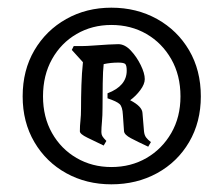

<svg xmlns="http://www.w3.org/2000/svg" viewBox="-20 -669 584 500"><path d="M270 -189Q205 -189 152.5 -218Q100 -247 69.5 -299Q39 -351 39 -418Q39 -486 69.5 -538Q100 -590 152.5 -619.5Q205 -649 270 -649Q336 -649 389 -619.5Q442 -590 472.5 -538Q503 -486 503 -418Q503 -351 472.5 -299Q442 -247 389 -218Q336 -189 270 -189ZM270 -234Q321 -234 361.5 -257.5Q402 -281 426 -322.5Q450 -364 450 -418Q450 -473 426 -515Q402 -557 361.5 -580.5Q321 -604 270 -604Q220 -604 179.5 -580.5Q139 -557 115.5 -515Q92 -473 92 -418Q92 -364 115.5 -322.5Q139 -281 179.5 -257.5Q220 -234 270 -234ZM244 -325Q244 -319 246.5 -314.5Q249 -310 257 -302L250 -290Q227 -301 207.5 -310.5Q188 -320 188 -327Q188 -342 189.5 -355Q191 -368 191 -386Q191 -415 192 -447Q193 -479 196 -507L167 -539L172 -549H193Q205 -549 224.5 -550.5Q244 -552 262 -553Q280 -554 288 -554Q305 -554 320.5 -537.5Q336 -521 346.5 -499.5Q357 -478 357 -463Q357 -450 345.5 -434.5Q334 -419 319 -408Q350 -392 351 -375L355 -327Q356 -317 360.5 -311Q365 -305 373 -299L366 -287Q338 -300 321 -309Q304 -318 303 -327L300 -370Q299 -391 291.5 -398Q284 -405 260 -413V-426Q310 -445 310 -485Q310 -499 306 -502.5Q302 -506 288 -506Q268 -506 250 -502Q248 -486 247.5 -452Q247 -418 247 -388Q247 -368 245.5 -352Q244 -336 244 -325Z"/></svg>

Font: Jaini Purva
Style: Regular
Weight: 400
Designer: Maithili Shingre, Girish Dalvi (Devanagari), Taresh Vohra (Latin)
Foundry: Ek Type
Version: Version 2.000; ttfautohint (v1.8.4.7-5d5b)